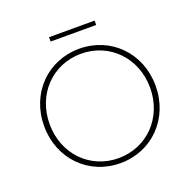

<svg xmlns="http://www.w3.org/2000/svg" viewBox="-143 -970 1119 1117"><g transform="rotate(-20 417.0 -411.5)"><path d="M417 4C613 4 762 -147 762 -350C762 -553 613 -704 417 -704C221 -704 72 -553 72 -350C72 -147 221 4 417 4ZM417 -27C240 -27 106 -165 106 -350C106 -535 240 -673 417 -673C593 -673 728 -535 728 -350C728 -165 593 -27 417 -27ZM276 -800H558V-827H276Z"/></g></svg>

Font: Chess Sans ExtraLight
Style: Regular
Weight: 275
Designer: Wolf Bōese
Foundry: Wolf Bōese
Version: Version 7.223;Glyphs 3.3 (3306)